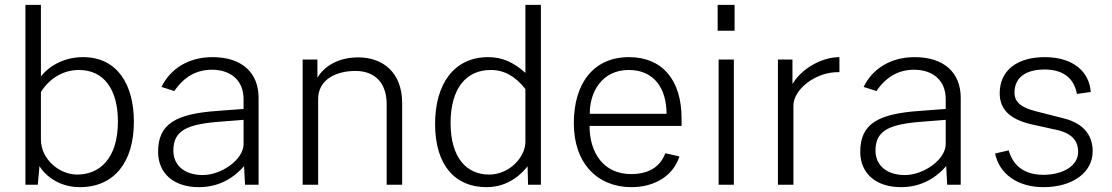

<svg xmlns="http://www.w3.org/2000/svg" viewBox="-20 -763 4594 793"><path d="M310 10C452 10 533 -94 533 -260C533 -409 468 -527 323 -527C221 -527 163 -467 149 -447V-743H85V0H136L143 -77C157 -52 211 10 310 10ZM299 -42C224 -42 149 -106 149 -187V-383C182 -436 238 -474 306 -474C409 -474 467 -394 467 -261C467 -109 392 -42 299 -42Z M801 10C876 10 938 -20 988 -77L992 0H1048V-359C1048 -463 979 -527 858 -527C757 -527 683 -478 647 -404L700 -387C740 -446 792 -475 855 -475C935 -475 986 -429 986 -354V-313L879 -305C705 -293 633 -251 633 -136C633 -45 700 10 801 10ZM817 -40C745 -40 696 -78 696 -141C696 -225 753 -251 897 -261L986 -268V-168C986 -104 895 -40 817 -40Z M1230 0H1294V-354C1294 -433 1366 -470 1448 -470C1527 -470 1577 -422 1577 -333V0H1641V-337C1641 -464 1561 -526 1460 -526C1376 -526 1319 -489 1291 -442V-517H1230Z M1989 10C2087 10 2140 -53 2159 -76L2161 0H2214V-743H2150V-462C2102 -505 2056 -527 1996 -527C1855 -527 1777 -416 1777 -251C1777 -79 1861 10 1989 10ZM2000 -42C1910 -42 1841 -108 1841 -255C1841 -396 1904 -474 2007 -474C2063 -474 2110 -447 2150 -395V-177C2150 -116 2086 -42 2000 -42Z M2415 -243H2795V-274C2795 -432 2716 -527 2578 -527C2433 -527 2350 -421 2350 -254C2350 -87 2449 10 2588 10C2684 10 2761 -37 2786 -117L2728 -130C2707 -75 2661 -44 2587 -44C2471 -44 2415 -134 2415 -243ZM2416 -293C2415 -381 2465 -474 2577 -474C2683 -474 2733 -396 2733 -293Z M3014 -743H2944V-636H3014ZM3011 -517H2948V0H3011Z M3193 0H3257V-327C3257 -394 3350 -468 3447 -465V-527C3374 -527 3291 -480 3253 -416V-517H3193Z M3701 10C3776 10 3838 -20 3888 -77L3892 0H3948V-359C3948 -463 3879 -527 3758 -527C3657 -527 3583 -478 3547 -404L3600 -387C3640 -446 3692 -475 3755 -475C3835 -475 3886 -429 3886 -354V-313L3779 -305C3605 -293 3533 -251 3533 -136C3533 -45 3600 10 3701 10ZM3717 -40C3645 -40 3596 -78 3596 -141C3596 -225 3653 -251 3797 -261L3886 -268V-168C3886 -104 3795 -40 3717 -40Z M4290 10C4412 10 4493 -52 4493 -138C4493 -195 4465 -251 4374 -274L4260 -303C4187 -321 4170 -349 4170 -380C4170 -455 4235 -476 4293 -476C4361 -476 4414 -449 4428 -375L4485 -383C4480 -461 4419 -527 4295 -527C4182 -527 4109 -473 4109 -378C4109 -315 4146 -272 4238 -250L4351 -225C4414 -209 4433 -175 4433 -136C4433 -75 4365 -41 4290 -41C4220 -41 4167 -70 4146 -142L4090 -129C4107 -46 4181 10 4290 10Z"/></svg>

Font: United Sans ExtraLight
Style: Regular
Weight: 200
Designer: Pablo Impallari, Rodrigo Fuenzalida (Modified by Dan O. Williams)
Version: Version 1.000;PS 001.000;hotconv 1.0.88;makeotf.lib2.5.64775